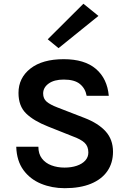

<svg xmlns="http://www.w3.org/2000/svg" viewBox="-20 -972 677 1006"><path d="M319.1 14Q251.7 14 194.8 -9.5Q137.9 -33 102.7 -81Q67.6 -129.1 65.1 -203.1H181.1Q181.1 -165.7 199.7 -141.5Q218.2 -117.3 249.5 -105.6Q280.7 -93.9 318.1 -93.9Q354.1 -93.9 382.3 -103.5Q410.6 -113.1 426.8 -130.9Q442.9 -148.7 442.9 -173Q442.9 -205.5 423.2 -224Q403.4 -242.5 360.1 -258L232 -309Q156.9 -338.5 116.9 -377.4Q76.9 -416.3 76.9 -485Q76.9 -563.8 139.5 -612.9Q202.1 -661.9 313.9 -661.9Q422.8 -661.9 482.4 -611.1Q542 -560.3 550 -469.9H434Q427.3 -508.3 398.9 -531.7Q370.5 -555.1 313.9 -555.1Q263.9 -555.1 235 -534.3Q206.1 -513.5 206.1 -482Q206.1 -455 224.4 -439.3Q242.7 -423.6 281 -409L422.9 -354Q495 -326.2 533.6 -283.5Q572.1 -240.8 572.1 -177Q572.1 -118.5 542.6 -75.6Q513.2 -32.8 456.7 -9.4Q400.2 14 319.1 14ZM286.7 -719.7 230.1 -766.1 417.1 -952.4 495.8 -888.6Z"/></svg>

Font: Karla
Style: Regular
Weight: 400
Designer: Jonathan Pinhorn
Version: Version 2.004;gftools[0.9.33]